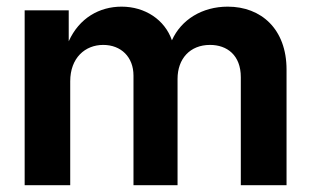

<svg xmlns="http://www.w3.org/2000/svg" viewBox="-20 -546 917 566"><path d="M52.7 0H187V-306.2C187 -375.5 231 -413.6 284.2 -413.6C336.9 -413.6 373.5 -377.9 373.5 -323.2V0H503.4V-313.5C503.4 -372.6 540 -413.6 599.1 -413.6C649.4 -413.6 689.9 -383.3 689.9 -318.4V0H824.7V-340.8C824.7 -460.4 750 -526.4 651.4 -526.4C576.2 -526.4 514.2 -488.3 486.8 -427.2C465.8 -487.8 407.7 -526.4 338.4 -526.4C272.9 -526.4 213.4 -492.7 182.6 -424.3V-515.6H52.7Z"/></svg>

Font: Raveo Display Display SemiBold
Style: Regular
Weight: 600
Designer: Jakub Foglar, Rasmus Andersson (Inter)
Foundry: Jakubfoglar.com
Version: Version 1.100;Glyphs 3.2.3 (3260)